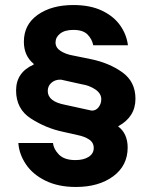

<svg xmlns="http://www.w3.org/2000/svg" viewBox="-20 -734 596 764"><path d="M53 -165H191Q193 -141 214.5 -119Q236 -97 280 -97Q313 -97 333 -110Q353 -123 353 -145Q353 -167 334.5 -179Q316 -191 291 -196L229 -210Q163 -224 103.5 -262Q44 -300 44 -374Q44 -446 114 -477V-480Q75 -512 75 -568Q75 -636 130 -675Q185 -714 272 -714Q339 -714 386 -691.5Q433 -669 458.5 -632.5Q484 -596 489 -554H351Q346 -579 328 -597Q310 -615 272 -615Q238 -615 219.5 -600.5Q201 -586 201 -565Q201 -544 221.5 -531Q242 -518 271 -513L340 -499Q414 -484 466.5 -446.5Q519 -409 519 -341Q519 -269 451 -232V-230Q469 -217 478.5 -195.5Q488 -174 488 -147Q488 -75 430.5 -32.5Q373 10 282 10Q212 10 161 -15Q110 -40 83 -80.5Q56 -121 53 -165ZM383 -339Q383 -362 359.5 -378Q336 -394 304 -399L223 -417Q200 -418 185 -405Q170 -392 170 -372Q170 -330 239 -317L344 -294Q361 -293 372 -307Q383 -321 383 -339Z"/></svg>

Font: Be Vietnam
Style: Bold
Weight: 700
Designer: Gabriel Lam
Foundry: TypeRant
Version: Version 4.000